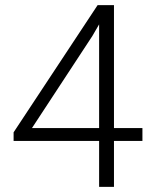

<svg xmlns="http://www.w3.org/2000/svg" viewBox="-20 -731 595 751"><path d="M537.1 -230V-179.7H425.8V0H367.7V-179.7H33.2V-213.4L361.8 -710.9H425.8V-230ZM105 -230H367.7V-635.7L341.3 -590.3Z"/></svg>

Font: Vazirmatn RD ExtraLight
Style: Regular
Weight: 200
Designer: Saber Rastikerdar
Foundry: Saber Rastikerdar
Version: Version 32.102